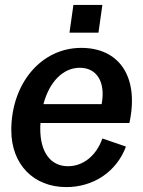

<svg xmlns="http://www.w3.org/2000/svg" viewBox="-20 -748 582 782"><path d="M250 14C361 14 455 -49 493 -151L397 -184C372 -113 318 -71 257 -71C186 -71 144 -128 144 -223C144 -231 144 -238 145 -247H507C548 -436 465 -553 311 -553C146 -553 26 -406 26 -218C26 -78 117 14 250 14ZM263 -615H381L397 -728H279ZM157 -324C180 -412 235 -472 305 -472C373 -472 411 -416 394 -324Z"/></svg>

Font: Ronzino Medium
Style: Italic
Weight: 500
Italic angle: -7.99998°
Designer: Nunzio Mazzaferro
Foundry: Collletttivo
Version: Version 1.000;Glyphs 3.3 (3337)